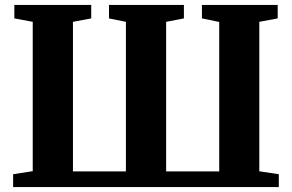

<svg xmlns="http://www.w3.org/2000/svg" viewBox="-20 -763 1191 783"><path d="M33.5 0V-52.5L113.5 -65V-674L38.5 -688V-743H352V-688L277.5 -674V-64H493.5V-674L424.5 -688V-743H730V-688L657.5 -674V-64H874V-673.5L803.5 -688V-743H1112.5V-688L1037.5 -674V-64.5L1117 -52.5V0Z"/></svg>

Font: Merriweather 48pt ExtraBold
Style: Regular
Weight: 800
Version: Version 2.100